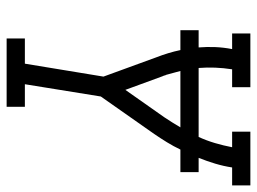

<svg xmlns="http://www.w3.org/2000/svg" viewBox="-118 -657 775 579"><g transform="rotate(90 269.5 -367.5)"><path d="M96 0V-55H172L211 -292L153 -451Q146 -469 140.5 -487Q135 -505 131 -524H71V-579H123Q121 -604 122 -629Q123 -654 128 -680H81V-735H243V-680H189Q185 -654 184 -629Q183 -604 185 -579H393Q404 -603 411.5 -628.5Q419 -654 424 -680H377V-735H539V-680H485Q481 -654 473.5 -629Q466 -604 456 -579H499V-524H431Q421 -503 409 -483.5Q397 -464 384 -445L271 -284L234 -55H302V0ZM251 -358 334 -476Q342 -488 349.5 -500Q357 -512 364 -524H194Q197 -513 200 -502Q203 -491 206 -480L207 -479Q207 -477 208 -474.5Q209 -472 210 -470Z"/></g></svg>

Font: Iosevka Curly Slab LtObl
Style: Regular
Weight: 300
Italic angle: -9°
Monospace: yes
Designer: Belleve Invis
Foundry: Belleve Invis
Version: Version 11.0.0; ttfautohint (v1.8.3)